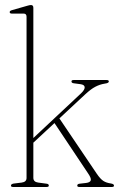

<svg xmlns="http://www.w3.org/2000/svg" viewBox="-20 -743 474 763"><path d="M31.5 0Q23.5 0 23.5 -5.5Q23.5 -11.5 34 -13.5L66.5 -17.5Q85.5 -20 85.5 -36V-676.5Q85.5 -689 74 -689H27Q18.5 -689 18.5 -695Q18.5 -700 27 -702.5L88 -720Q98 -723 103 -723Q112.5 -723 112.5 -712V-194.5L302.5 -372.5Q317.5 -387 316.5 -396.8Q315.5 -406.5 299.5 -408.5L273.5 -412Q264 -413 264 -419.5Q264 -425 273 -425H403Q412.5 -425 412.5 -419.5Q412.5 -416.5 409.2 -414.2Q406 -412 395.5 -410.5Q376.5 -407.5 358.8 -398.2Q341 -389 318 -367.5L216 -272.5L365 -52Q379 -31.5 390.8 -24Q402.5 -16.5 420 -14Q433 -12 433 -5.5Q433 0 425 0H295Q287 0 287 -5.5Q287 -12 296.5 -13L322.5 -16Q338.5 -18 340.8 -26.8Q343 -35.5 329 -55.5L196.5 -254L112.5 -176V-36.5Q112.5 -20 131.5 -17.5L165 -13Q174 -12 174 -5.5Q174 0 165.5 0Z"/></svg>

Font: Fraunces 144pt S050 Thin
Style: Regular
Weight: 100
Version: Version 1.000; ttfautohint (v1.8.3)